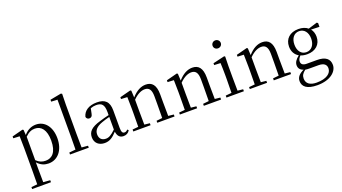

<svg xmlns="http://www.w3.org/2000/svg" viewBox="-75 -1477 4557 2559"><g transform="rotate(-20 2203.5 -197.5)"><path d="M211 -12.7V-344.7C261 -394.7 304 -409.8 348 -409.8C439.1 -409.8 501.1 -337.7 501.1 -185.7C501.1 -19.7 430.1 42.3 343.1 42.3C294 42.3 254 29.3 211 -12.7ZM209 17.3C257 72.4 313 90.3 367 90.3C496 90.3 589 -16.7 589 -187.7C589 -351.7 502 -455.7 380 -455.7C319 -455.7 258 -430.7 208 -370.7L203 -444.7L190 -452.7L36 -412.7V-386.7L124.9 -382.7C127 -332.7 127.9 -279.7 127.9 -211.7V102.2L126 299.2L41 307.2V335.3H307.9V307.2L210.9 299.2L209 102.2Z M672.7 75.3H762.7H938.6V47.3L849.6 39.3L847.7 -153.7V-565.7L850.8 -720.6L835.7 -729.6L677.7 -699.6V-672.7L765.6 -668.7V-153.7L763.7 38.3L672.7 47.3Z M1337.7 -6.6C1345.7 53.3 1373.6 89.4 1428.6 89.3C1467.7 89.3 1497.7 73.2 1518.7 38.3L1502.6 23.2C1486.6 41.3 1474.6 47.3 1457.6 47.3C1430.7 47.3 1415.6 30.3 1415.6 -32.7V-279.7C1415.6 -403.7 1359.7 -455.7 1243.7 -455.7C1130.7 -455.7 1056.6 -406.7 1036.6 -324.7C1042.7 -301.7 1057.6 -288.7 1080.7 -288.7C1105.7 -288.7 1122.8 -301.7 1128.7 -337.7L1143.8 -409.7C1170.8 -419.7 1195.8 -424.7 1221.8 -424.7C1300.8 -424.7 1335.7 -394.7 1335.7 -283.7V-242.7C1291.7 -232.6 1244.7 -219.6 1202.7 -206.6C1070.7 -168.7 1023.7 -117.7 1023.7 -39.6C1023.7 43.4 1082.7 90.3 1161.7 90.3C1233.7 90.3 1278.7 57.3 1337.7 -6.6ZM1335.5 -216.7V-37.7C1272.6 22.3 1236.6 41.3 1196.6 41.3C1140.6 41.3 1103.6 9.3 1103.6 -52.7C1103.6 -107.7 1136.6 -150.8 1220.6 -181.7C1254.7 -194.7 1294.6 -205.6 1335.5 -216.7Z M1910.4 75.3H1992.3H2155.2V47.3L2078.2 39.3L2076.3 -153.7V-266.7C2076.3 -401.7 2024.3 -455.7 1937.3 -455.7C1871.3 -455.7 1804.3 -423.6 1736.3 -346.7L1731.3 -444.7L1718.4 -452.7L1564.4 -412.7V-386.7L1652.2 -382.6C1654.3 -332.6 1655.3 -282.6 1655.3 -213.6V-153.6L1653.3 39.4L1570.3 47.4V75.4H1815.2V47.4L1739.3 39.4L1737.3 -153.6V-314.6C1803.3 -381.6 1861.3 -401.7 1903.3 -401.7C1961.3 -401.7 1995.3 -367.7 1995.3 -268.7V-153.7L1993.4 38.3L1910.4 47.3Z M2570.5 75.3H2652.4H2815.3V47.3L2738.4 39.3L2736.4 -153.7V-266.7C2736.4 -401.7 2684.5 -455.7 2597.5 -455.7C2531.4 -455.7 2464.5 -423.6 2396.5 -346.7L2391.5 -444.7L2378.5 -452.7L2224.5 -412.7V-386.7L2312.4 -382.6C2314.5 -332.6 2315.4 -282.6 2315.4 -213.6V-153.6L2313.5 39.4L2230.5 47.4V75.4H2475.4V47.4L2399.4 39.4L2397.5 -153.6V-314.6C2463.5 -381.6 2521.5 -401.7 2563.5 -401.7C2621.5 -401.7 2655.5 -367.7 2655.5 -268.7V-153.7L2653.5 38.3L2570.5 47.3Z M2953.6 -635.6C2953.6 -602.6 2979.6 -579.7 3011.6 -579.7C3042.7 -579.7 3069.6 -602.6 3069.6 -635.6C3069.6 -668.7 3042.6 -692.7 3011.6 -692.7C2979.6 -692.7 2953.6 -668.7 2953.6 -635.6ZM2891.6 75.3H2974.6H3138.6V47.3L3061.6 39.3C3060.6 -16.7 3059.7 -99.7 3059.7 -153.7V-304.7L3062.7 -444.6L3050.7 -452.6L2885.6 -413.7V-387.7L2974.6 -383.7C2976.7 -333.7 2978.6 -280.7 2978.6 -213.7V-153.7C2978.6 -99.7 2977.5 -16.7 2975.6 39.3L2891.6 47.3Z M3562.7 75.3H3644.6H3807.5V47.3L3730.6 39.3L3728.6 -153.7V-266.7C3728.6 -401.7 3676.7 -455.7 3589.6 -455.7C3523.6 -455.7 3456.6 -423.6 3388.7 -346.7L3383.7 -444.7L3370.7 -452.7L3216.7 -412.7V-386.7L3304.6 -382.6C3306.6 -332.6 3307.6 -282.6 3307.6 -213.6V-153.6L3305.7 39.4L3222.7 47.4V75.4H3467.6V47.4L3391.6 39.4L3389.6 -153.6V-314.6C3455.7 -381.6 3513.7 -401.7 3555.7 -401.7C3613.7 -401.7 3647.7 -367.7 3647.7 -268.7V-153.7L3645.7 38.3L3562.7 47.3Z M4221.8 -277.6C4221.8 -188.7 4173.8 -128.7 4101.7 -128.6C4028.7 -128.6 3983.7 -187.7 3983.7 -276.7C3983.7 -366.7 4030.8 -425.7 4102.7 -425.7C4173.7 -425.7 4221.8 -367.7 4221.8 -277.6ZM3944.8 189.4C3944.8 145.3 3963.9 118.4 4004.8 85.4C4023.7 88.4 4042.8 89.4 4068.8 89.4H4191.8C4275.9 89.4 4302.8 127.3 4302.8 172.4C4302.8 244.3 4230.8 299.3 4091.8 299.3C3997.9 299.3 3944.8 261.3 3944.8 189.4ZM4009.9 -115.7C4035.8 -104.7 4066.8 -98.7 4102 -98.7C4222 -98.7 4297.9 -169.7 4297.9 -276.8C4297.9 -321.7 4285 -360.7 4260.9 -390.7L4378.9 -386.7V-440.7L4361.9 -451.8L4236.9 -412.8C4206 -439.7 4158.9 -455.8 4102.9 -455.8C3981.9 -455.8 3906.9 -384.8 3906.9 -276.8C3906.9 -208.8 3936.9 -154.8 3989.9 -124.8C3937.9 -82.8 3916.9 -47.8 3916.9 -8.8C3916.9 33.2 3938.9 63.3 3984.9 77.2C3916.8 109.2 3881.8 148.2 3881.8 203.2C3881.8 280.3 3939.8 335.3 4089.8 335.3C4274.8 335.3 4373.8 243.3 4373.8 150.3C4373.8 66.3 4316.8 17.3 4195.8 17.3H4049.8C3994.8 17.3 3972.9 -6.7 3972.9 -40.7C3972.9 -68.8 3984.9 -87.7 4009.9 -115.7Z"/></g></svg>

Font: YuFanDanQingSong
Style: Regular
Weight: 100
Foundry: 余繁
Version: Version 1.0